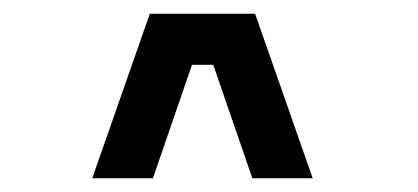

<svg xmlns="http://www.w3.org/2000/svg" viewBox="-20 -820 610 280"><path d="M348 -560 291 -725.5H260L203 -560H114.5L198.5 -800H352L436 -560Z"/></svg>

Font: League Mono Narrow Medium
Style: Regular
Weight: 500
Width: 3
Designer: Tyler Finck
Foundry: The League of Moveable Type / Tyler Finck
Version: Version 2.210